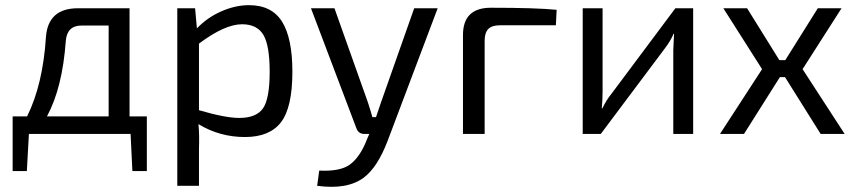

<svg xmlns="http://www.w3.org/2000/svg" viewBox="-20 -519 3317 744"><path d="M549 -68V144H493L486 0H92L84 144H29V-68H85Q146 -191 158 -375Q166 -487 282 -487H482V-68ZM401 -68V-420H296Q240 -420 235 -361Q222 -179 162 -68Z M736 -487 743 -409Q783 -451 837.5 -475Q892 -499 945 -499Q1033 -499 1073 -435Q1113 -371 1113 -241Q1113 -103 1069 -45.5Q1025 12 929 12Q831 12 749 -38Q753 3 751 60V201H667V-487ZM751 -350V-92Q853 -62 907 -62Q973 -62 999 -99Q1025 -136 1025 -241Q1025 -343 1000.5 -384Q976 -425 918 -425Q851 -425 751 -350Z M1676 -487 1482 27Q1443 129 1390 169Q1326 217 1209 201L1217 142Q1296 146 1334 120Q1375 91 1402 21L1411 0H1392Q1369 0 1361 -22L1185 -487H1276L1405 -124Q1416 -91 1423 -65H1437Q1444 -85 1457 -124L1585 -487Z M1774 0V-383Q1774 -489 1882 -489Q2057 -489 2137 -481L2134 -421H1917Q1886 -421 1872 -406.5Q1858 -392 1858 -361V0Z M2666 0H2589V-323Q2589 -335 2590.5 -358.5Q2592 -382 2592 -388H2590Q2579 -361 2556 -331L2308 0H2238V-487H2315V-164Q2315 -135 2312 -99H2314Q2330 -132 2349 -155L2597 -487H2666Z M3022 -220H3002L2863 0H2770L2933 -251L2783 -487H2875L3000 -286H3023L3149 -487H3241L3090 -251L3253 0H3160Z"/></svg>

Font: Exo 2.0
Style: Regular
Weight: 400
Designer: Natanael Gama
Version: Version 1.001;PS 001.001;hotconv 1.0.70;makeotf.lib2.5.58329